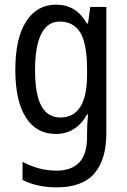

<svg xmlns="http://www.w3.org/2000/svg" viewBox="-20 -567 548 827"><path d="M222 -547Q264 -547 297 -527.5Q330 -508 354 -466H359L369 -537H438V7Q438 120 386.5 180Q335 240 224 240Q140 240 77 208V130Q148 168 224 168Q287 168 321 133Q355 98 355 22V5Q355 -10 356 -32Q357 -54 359 -74H355Q308 10 220 10Q137 10 91.5 -61Q46 -132 46 -266Q46 -402 92.5 -474.5Q139 -547 222 -547ZM237 -474Q184 -474 157.5 -420.5Q131 -367 131 -265Q131 -161 158 -111Q185 -61 240 -61Q355 -61 355 -245V-269Q355 -377 326.5 -425.5Q298 -474 237 -474Z"/></svg>

Font: Noto Sans Devanagari Condensed
Style: Regular
Weight: 400
Width: 3
Designer: Jelle Bosma - Monotype Design Team
Foundry: Monotype Imaging Inc.
Version: Version 2.004; ttfautohint (v1.8.4.7-5d5b)